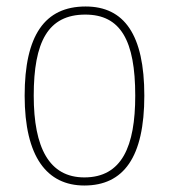

<svg xmlns="http://www.w3.org/2000/svg" viewBox="-20 -562 520 592"><path d="M240 10C361 10 425 -77 425 -267C425 -455 363 -542 244 -542C118 -542 56 -453 56 -267C56 -78 125 10 240 10ZM240 -15C132 -15 84 -106 84 -267C84 -433 128 -517 243 -517C352 -517 397 -437 397 -267C397 -111 356 -15 240 -15Z"/></svg>

Font: Noto Serif SemiCondensed Thin
Style: Regular
Weight: 100
Width: 4
Designer: Monotype Design Team
Foundry: Monotype Imaging Inc.
Version: Version 2.015